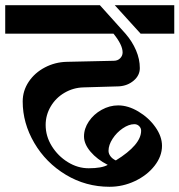

<svg xmlns="http://www.w3.org/2000/svg" viewBox="-34 -709 688 736"><path d="M-14 -689H349L447 -580Q473 -550 487.5 -516Q502 -482 502 -448Q502 -420 478.5 -400Q455 -380 422 -378L286 -374Q247 -373 213.5 -353.5Q180 -334 160.5 -301Q141 -268 141 -230Q141 -187 164.5 -149Q188 -111 226 -87.5Q264 -64 306 -64Q356 -64 379 -77Q338 -98 313 -127.5Q288 -157 288 -186Q288 -216 306.5 -243.5Q325 -271 355.5 -288Q386 -305 419 -305Q457 -305 496.5 -281.5Q536 -258 561.5 -222Q587 -186 587 -150Q587 -110 558.5 -73.5Q530 -37 483.5 -15Q437 7 386 7Q295 7 218.5 -39Q142 -85 97.5 -161Q53 -237 53 -320Q53 -361 76 -395.5Q99 -430 138 -450.5Q177 -471 222 -472L402 -476Q417 -476 426.5 -485.5Q436 -495 436 -508Q436 -537 401 -580H-14ZM406 -689H634V-580H505ZM507 -208Q507 -218 499.5 -225.5Q492 -233 481 -233Q460 -233 436.5 -217Q413 -201 397.5 -177Q382 -153 382 -131Q382 -120 389.5 -110Q397 -100 410 -94Q507 -154 507 -208Z"/></svg>

Font: Amita
Style: Bold
Weight: 700
Designer: Eduardo Rodriguez Tunni, Modular Infotech, Brian J. Bonislawsky
Foundry: Eduardo Rodriguez Tunni, Modular Infotech, Brian J. Bonislawsky
Version: Version 1.003